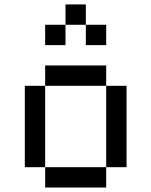

<svg xmlns="http://www.w3.org/2000/svg" viewBox="-20 -838 676 858"><path d="M181.8 -545.5V-454.5H454.5V-545.5ZM454.5 -454.5V-90.9H545.5V-454.5ZM90.9 -454.5V-90.9H181.8V-454.5ZM181.8 -90.9V0H454.5V-90.9ZM181.8 -727.3V-636.4H272.7V-727.3ZM272.7 -818.2V-727.3H363.6V-818.2ZM363.6 -727.3V-636.4H454.5V-727.3Z"/></svg>

Font: Departure Mono
Style: Regular
Weight: 400
Monospace: yes
Designer: Helena Zhang
Version: Version 1.500;Glyphs 3.3.1 (3343)